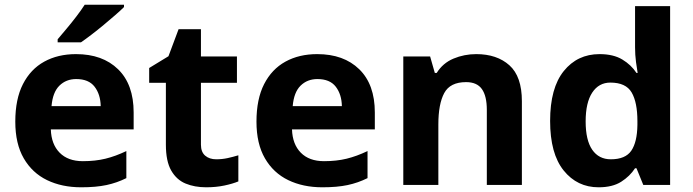

<svg xmlns="http://www.w3.org/2000/svg" viewBox="-20 -786 2946 816"><path d="M303 -556Q416 -556 482 -491.5Q548 -427 548 -308V-236H196Q198 -173 233.5 -137Q269 -101 332 -101Q385 -101 428 -111.5Q471 -122 517 -144V-29Q477 -9 432.5 0.5Q388 10 325 10Q243 10 180 -20.5Q117 -51 81 -113Q45 -175 45 -269Q45 -365 77.5 -428.5Q110 -492 168 -524Q226 -556 303 -556ZM304 -450Q261 -450 232.5 -422Q204 -394 199 -335H408Q407 -385 382 -417.5Q357 -450 304 -450ZM507 -756Q493 -742 470 -722Q447 -702 420.5 -680Q394 -658 368.5 -638.5Q343 -619 324 -606H225V-619Q241 -638 262.5 -663.5Q284 -689 305 -716.5Q326 -744 340 -766H507Z M899 -109Q924 -109 947 -114Q970 -119 993 -126V-15Q969 -5 933.5 2.5Q898 10 856 10Q807 10 768.5 -6Q730 -22 707.5 -61.5Q685 -101 685 -171V-434H614V-497L696 -547L739 -662H834V-546H987V-434H834V-171Q834 -140 852 -124.5Q870 -109 899 -109Z M1328 -556Q1441 -556 1507 -491.5Q1573 -427 1573 -308V-236H1221Q1223 -173 1258.5 -137Q1294 -101 1357 -101Q1410 -101 1453 -111.5Q1496 -122 1542 -144V-29Q1502 -9 1457.5 0.5Q1413 10 1350 10Q1268 10 1205 -20.5Q1142 -51 1106 -113Q1070 -175 1070 -269Q1070 -365 1102.5 -428.5Q1135 -492 1193 -524Q1251 -556 1328 -556ZM1329 -450Q1286 -450 1257.5 -422Q1229 -394 1224 -335H1433Q1432 -385 1407 -417.5Q1382 -450 1329 -450Z M2004 -556Q2092 -556 2145 -508.5Q2198 -461 2198 -356V0H2049V-319Q2049 -378 2028 -407.5Q2007 -437 1961 -437Q1893 -437 1868 -390.5Q1843 -344 1843 -257V0H1694V-546H1808L1828 -476H1836Q1862 -518 1907.5 -537Q1953 -556 2004 -556Z M2524 10Q2433 10 2375.5 -61.5Q2318 -133 2318 -272Q2318 -412 2376 -484Q2434 -556 2528 -556Q2587 -556 2625 -533Q2663 -510 2685 -476H2690Q2687 -492 2683 -522.5Q2679 -553 2679 -585V-760H2828V0H2714L2685 -71H2679Q2657 -37 2620 -13.5Q2583 10 2524 10ZM2576 -109Q2638 -109 2663 -145.5Q2688 -182 2689 -255V-271Q2689 -351 2664.5 -393Q2640 -435 2574 -435Q2525 -435 2497 -392.5Q2469 -350 2469 -270Q2469 -190 2497 -149.5Q2525 -109 2576 -109Z"/></svg>

Font: Noto Sans Kannada
Style: Bold
Weight: 700
Designer: Jelle Bosma - Monotype Design Team
Foundry: Monotype Imaging Inc.
Version: Version 2.005; ttfautohint (v1.8.4.7-5d5b)